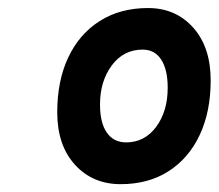

<svg xmlns="http://www.w3.org/2000/svg" viewBox="-20 -732 544 478"><path d="M280.5 -273.5Q210.5 -273.5 166.5 -322Q122.5 -370.5 122.5 -452.5Q122.5 -531 150 -589.2Q177.5 -647.5 228.5 -679.8Q279.5 -712 348.5 -712Q417.5 -712 461 -663.2Q504.5 -614.5 504.5 -532Q504.5 -454 477.2 -396Q450 -338 399.8 -305.8Q349.5 -273.5 280.5 -273.5ZM294 -377.5Q340 -377.5 368.8 -416.2Q397.5 -455 397.5 -513.5Q397.5 -559 381.2 -583.8Q365 -608.5 335 -608.5Q287.5 -608.5 258.2 -569Q229 -529.5 229 -472Q229 -426 246 -401.8Q263 -377.5 294 -377.5Z"/></svg>

Font: Overpass ExtraBold
Style: Italic
Weight: 800
Italic angle: -10°
Designer: Delve Withrington, Dave Bailey, Thomas Jockin
Foundry: Delve Fonts LLC
Version: Version 4.000